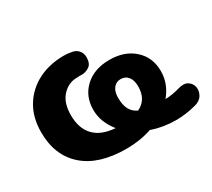

<svg xmlns="http://www.w3.org/2000/svg" viewBox="-105 -685 969 879"><g transform="rotate(-30 380.0 -245.5)"><path d="M342 11Q196 11 118 -58Q40 -127 40 -249Q40 -327 74 -383.5Q108 -440 168 -471Q228 -502 306 -502Q324 -502 338 -499Q364 -497 378.5 -481Q393 -465 392 -441Q391 -409 372 -397Q353 -385 334 -385Q322 -386 311.5 -385Q301 -384 294 -384Q254 -379 225.5 -345Q197 -311 197 -249Q197 -179 234.5 -140Q272 -101 345 -96Q323 -123 310.5 -154Q298 -185 298 -219Q298 -291 347 -336Q396 -381 476 -381Q556 -381 605.5 -336Q655 -291 655 -219Q655 -184 643 -153.5Q631 -123 609 -97Q627 -97 647 -100.5Q667 -104 684 -109Q717 -119 736 -107Q755 -95 759 -73.5Q763 -52 750.5 -31Q738 -10 708 -3Q655 11 604 11Q537 11 476 -10Q413 11 342 11ZM474 -114Q530 -140 530 -210Q530 -243 515.5 -261Q501 -279 476 -279Q453 -279 438.5 -261Q424 -243 424 -210Q424 -174 435.5 -150.5Q447 -127 474 -114Z"/></g></svg>

Font: Chiron GoRound TC EB
Style: Regular
Weight: 700
Designer: Ryoko NISHIZUKA 西塚涼子 (kana, bopomofo & ideographs); Paul D. Hunt (Latin, Greek & Cyrillic); Sandoll Communications 산돌커뮤니
Foundry: Adobe
Version: Version 1.000;hotconv 1.1.1;makeotfexe 2.6.0